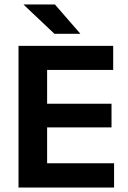

<svg xmlns="http://www.w3.org/2000/svg" viewBox="-20 -846 578 866"><path d="M63.5 0V-639H192.5V0ZM102 0V-109.5H494.5V0ZM138.5 -271.5V-378H483V-271.5ZM101.5 -530.5V-639H490.5V-530.5ZM227.5 -826 341.5 -695V-693.5H225.5L87 -824.5V-826Z"/></svg>

Font: Anek Latin Medium SemiBold
Style: Regular
Weight: 600
Version: Version 1.003